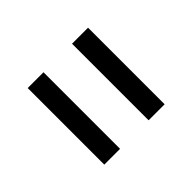

<svg xmlns="http://www.w3.org/2000/svg" viewBox="-49 -540 585 585"><g transform="rotate(45 244.0 -247.0)"><path d="M79 -117V-185H409V-117ZM79 -308V-377H409V-308Z"/></g></svg>

Font: Karmilla
Style: Regular
Weight: 400
Designer: Jonathan Pinhorn
Version: Version 1.000